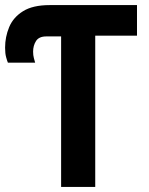

<svg xmlns="http://www.w3.org/2000/svg" viewBox="-36 -734 586 754"><path d="M204 0V-591H146Q117 -591 105.5 -573Q94 -555 94 -531Q94 -517 97 -506Q100 -495 102 -488H-5Q-8 -495 -12 -509.5Q-16 -524 -16 -547Q-16 -589 0 -627.5Q16 -666 54.5 -690Q93 -714 159 -714H502V-594H338V0Z"/></svg>

Font: Noto Sans Mono Condensed
Style: Bold
Weight: 700
Width: 3
Designer: Monotype Design Team
Foundry: Monotype Imaging Inc.
Version: Version 2.014